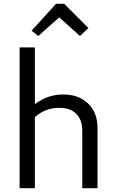

<svg xmlns="http://www.w3.org/2000/svg" viewBox="-20 -988 607 1008"><path d="M181 -799 146 -827 274 -968H317L444 -841L400 -799L291 -897ZM83 0V-739H163V-441Q229 -492 313 -492Q394 -492 443 -444Q492 -396 492 -316V0H412V-300Q412 -359 380.5 -390.5Q349 -422 291 -422Q218 -422 163 -373V0Z"/></svg>

Font: Cantarell
Style: Regular
Weight: 400
Designer: Dave Crossland, Nikolaus Waxweiler, Florian Fecher, Jacques Le Bailly, Eben Sorkin, Alexei Vanyashin, Alexios Zavras, Em
Version: Version 0.303